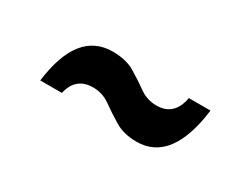

<svg xmlns="http://www.w3.org/2000/svg" viewBox="-31 -568 547 423"><g transform="rotate(30 242.0 -356.0)"><path d="M65 -294Q82 -429 172 -429Q206 -429 228.5 -415.5Q251 -402 270.5 -388Q290 -374 314 -374Q359 -374 368 -424H423Q405 -283 316 -283Q283 -283 260 -297Q237 -311 217.5 -325Q198 -339 174 -339Q130 -339 120 -294Z"/></g></svg>

Font: Domine SemiBold
Style: Regular
Weight: 600
Designer: Pablo Impallari, Rodrigo Fuenzalida, Brenda Gallo
Foundry: Pablo Impallari, Rodrigo Fuenzalida, Brenda Gallo
Version: Version 2.000